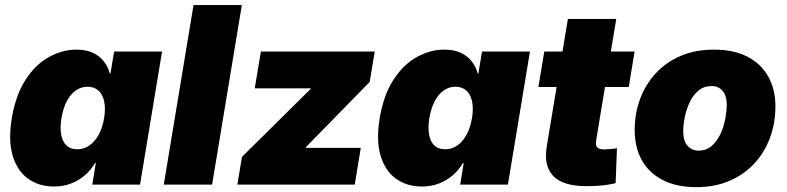

<svg xmlns="http://www.w3.org/2000/svg" viewBox="-20 -748 3187 778"><path d="M198.7 7.8Q138.7 7.8 94.7 -23.2Q50.8 -54.2 31.7 -116Q12.7 -177.7 27.8 -269.5Q43.9 -364.3 84.2 -425.8Q124.5 -487.3 178.7 -517.1Q232.9 -546.9 289.6 -546.9Q328.6 -546.9 356 -534.2Q383.3 -521.5 400.6 -499.5Q418 -477.5 424.8 -450.2H427.7L442.4 -539.1H636.7L547.4 0H354L368.2 -86.9H364.7Q348.6 -59.1 324 -37.8Q299.3 -16.6 267.8 -4.4Q236.3 7.8 198.7 7.8ZM293 -143.1Q320.3 -143.1 342.5 -158.7Q364.7 -174.3 380.1 -202.6Q395.5 -231 401.9 -269.5Q408.2 -309.1 402.1 -337.4Q396 -365.7 378.9 -381.1Q361.8 -396.5 334.5 -396.5Q308.1 -396.5 286.6 -381.1Q265.1 -365.7 250.5 -337.4Q235.8 -309.1 229 -269.5Q222.7 -230.5 228 -201.9Q233.4 -173.3 249.8 -158.2Q266.1 -143.1 293 -143.1Z M960 -727.5 839.4 0H643.6L764.2 -727.5Z M941.9 0 960.4 -112.3 1238.8 -387.7 1239.3 -390.1H1012.2L1037.1 -539.1H1498.5L1478 -416L1219.2 -151.4V-148.9H1441.9L1417.5 0Z M1689.5 7.8Q1629.4 7.8 1585.4 -23.2Q1541.5 -54.2 1522.5 -116Q1503.4 -177.7 1518.6 -269.5Q1534.7 -364.3 1575 -425.8Q1615.2 -487.3 1669.4 -517.1Q1723.6 -546.9 1780.3 -546.9Q1819.3 -546.9 1846.7 -534.2Q1874 -521.5 1891.4 -499.5Q1908.7 -477.5 1915.5 -450.2H1918.5L1933.1 -539.1H2127.4L2038.1 0H1844.7L1858.9 -86.9H1855.5Q1839.4 -59.1 1814.7 -37.8Q1790 -16.6 1758.5 -4.4Q1727.1 7.8 1689.5 7.8ZM1783.7 -143.1Q1811 -143.1 1833.3 -158.7Q1855.5 -174.3 1870.8 -202.6Q1886.2 -231 1892.6 -269.5Q1898.9 -309.1 1892.8 -337.4Q1886.7 -365.7 1869.6 -381.1Q1852.5 -396.5 1825.2 -396.5Q1798.8 -396.5 1777.3 -381.1Q1755.9 -365.7 1741.2 -337.4Q1726.6 -309.1 1719.7 -269.5Q1713.4 -230.5 1718.8 -201.9Q1724.1 -173.3 1740.5 -158.2Q1756.8 -143.1 1783.7 -143.1Z M2551.3 -539.1 2527.8 -395.5H2161.6L2185.5 -539.1ZM2281.2 -671.4H2477.1L2395.5 -178.2Q2392.6 -159.7 2399.9 -151.1Q2407.2 -142.6 2428.7 -142.6Q2438.5 -142.6 2456.3 -144.3Q2474.1 -146 2480 -147.5L2474.6 -5.9Q2444.3 1.5 2414.1 3.9Q2383.8 6.3 2356 6.3Q2262.2 6.3 2222.2 -34.4Q2182.1 -75.2 2195.8 -156.7Z M2801.3 10.3Q2721.7 10.3 2665.8 -18.3Q2609.9 -46.9 2580.8 -98.9Q2551.8 -150.9 2551.8 -220.7Q2551.8 -287.6 2573.5 -346.4Q2595.2 -405.3 2637 -450.7Q2678.7 -496.1 2738.3 -521.5Q2797.9 -546.9 2873 -546.9Q2952.6 -546.9 3008.1 -518.6Q3063.5 -490.2 3092.8 -438.2Q3122.1 -386.2 3122.1 -316.4Q3122.1 -251 3100.8 -191.9Q3079.6 -132.8 3038.3 -87.4Q2997.1 -42 2937.5 -15.9Q2877.9 10.3 2801.3 10.3ZM2810.1 -137.7Q2841.8 -137.7 2863.8 -156.7Q2885.7 -175.8 2899.4 -205.3Q2913.1 -234.9 2918.9 -266.8Q2924.8 -298.8 2924.8 -323.7Q2924.8 -349.1 2917 -365.7Q2909.2 -382.3 2895.5 -390.9Q2881.8 -399.4 2864.3 -399.4Q2832 -399.4 2809.8 -380.6Q2787.6 -361.8 2774.2 -332.8Q2760.7 -303.7 2754.6 -272.2Q2748.5 -240.7 2748.5 -214.8Q2748.5 -177.2 2765.9 -157.5Q2783.2 -137.7 2810.1 -137.7Z"/></svg>

Font: Inter 18pt Black
Style: Italic
Weight: 900
Italic angle: -9.3988°
Designer: Rasmus Andersson
Foundry: rsms
Version: Version 4.001;git-66647c0bb